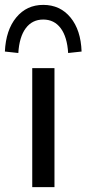

<svg xmlns="http://www.w3.org/2000/svg" viewBox="-59 -766 354 786"><path d="M73 0V-487H164V0ZM16 -549 -39 -555Q-35 -643 7.5 -694.5Q50 -746 118 -746Q187 -746 229.5 -694.5Q272 -643 275 -555L220 -549Q216 -615 189.5 -650.5Q163 -686 118 -686Q73 -686 46.5 -650.5Q20 -615 16 -549Z"/></svg>

Font: Nunito Sans Medium
Style: Regular
Weight: 500
Designer: Vernon Adams
Foundry: Vernon Adams
Version: Version 3.101; ttfautohint (v1.8.4.7-5d5b);gftools[0.9.27]